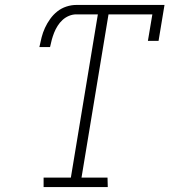

<svg xmlns="http://www.w3.org/2000/svg" viewBox="-20 -755 715 775"><path d="M156 0V-38H266L375 -697H288Q273 -697 258.5 -691Q244 -685 232.5 -674.5Q221 -664 212.5 -650.5Q204 -637 198.5 -623Q193 -609 189 -594.5Q185 -580 182 -565H139Q143 -585 148 -604.5Q153 -624 161.5 -642.5Q170 -661 182.5 -678.5Q195 -696 211.5 -709Q228 -722 248 -728.5Q268 -735 287 -735H644L620 -590H577L595 -697H418L309 -38H414L415 0Z"/></svg>

Font: Iosevka Etoile Extralight
Style: Italic
Weight: 200
Italic angle: -9°
Designer: Belleve Invis
Foundry: Belleve Invis
Version: Version 22.1.2; ttfautohint (v1.8.4)